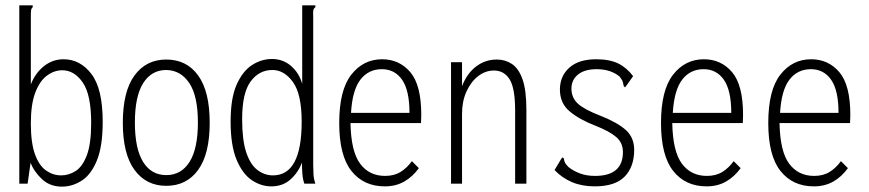

<svg xmlns="http://www.w3.org/2000/svg" viewBox="-20 -685 3240 716"><path d="M211 11Q166 11 136 -17.5Q106 -46 94 -78L83 0H52V-665H102V-658Q97 -654 96 -647Q95 -640 95 -624V-370Q111 -412 143.5 -438Q176 -464 217 -464Q279 -464 321 -409Q363 -354 363 -231Q363 -140 341.5 -87Q320 -34 285 -11.5Q250 11 211 11ZM208 -31Q237 -31 262.5 -47.5Q288 -64 304 -106.5Q320 -149 320 -227Q320 -332 288.5 -377.5Q257 -423 212 -423Q182 -423 155 -403Q128 -383 111.5 -339.5Q95 -296 95 -225Q95 -152 110.5 -109.5Q126 -67 152 -49Q178 -31 208 -31Z M600 8Q525 8 481.5 -51.5Q438 -111 438 -227Q438 -344 481.5 -403.5Q525 -463 600 -463Q676 -463 719 -403.5Q762 -344 762 -227Q762 -111 719 -51.5Q676 8 600 8ZM600 -32Q656 -32 687 -81.5Q718 -131 718 -228Q718 -327 686 -375Q654 -423 600 -424Q545 -424 514 -375Q483 -326 483 -228Q483 -131 513.5 -81.5Q544 -32 600 -32Z M992 10Q953 10 918.5 -13.5Q884 -37 862 -90Q840 -143 840 -232Q840 -319 862.5 -369.5Q885 -420 920 -442.5Q955 -465 994 -465Q1036 -465 1066 -438.5Q1096 -412 1107 -372V-665H1156V-658Q1150 -654 1148.5 -647Q1147 -640 1148 -624V-71Q1148 -53 1149 -35.5Q1150 -18 1156 0H1115Q1109 -16 1107.5 -38.5Q1106 -61 1106 -79Q1093 -43 1064 -16.5Q1035 10 992 10ZM998 -31Q1105 -31 1105 -231Q1105 -334 1072.5 -379Q1040 -424 996 -424Q946 -424 914.5 -381Q883 -338 883 -241Q883 -163 898 -117.5Q913 -72 939.5 -51.5Q966 -31 998 -31Z M1415 10Q1336 10 1290.5 -47.5Q1245 -105 1245 -226Q1245 -349 1290 -406.5Q1335 -464 1405 -464Q1469 -464 1510 -416Q1551 -368 1551 -256Q1551 -241 1550 -226H1287Q1289 -120 1323 -74.5Q1357 -29 1416 -29Q1450 -29 1474 -44Q1498 -59 1516 -84L1542 -58Q1519 -26 1487.5 -8Q1456 10 1415 10ZM1289 -264H1507Q1507 -348 1479.5 -387.5Q1452 -427 1404 -427Q1354 -427 1324 -388Q1294 -349 1289 -264Z M1662 0V-453H1703V-364Q1722 -412 1756 -437.5Q1790 -463 1833 -463Q1864 -463 1889 -446.5Q1914 -430 1928.5 -389.5Q1943 -349 1943 -275V0H1901V-273Q1901 -356 1880.5 -389Q1860 -422 1822 -422Q1790 -422 1763 -401Q1736 -380 1719.5 -343.5Q1703 -307 1703 -261V0Z M2198 10Q2150 10 2112.5 -6Q2075 -22 2048 -51L2072 -91L2077 -98L2083 -94Q2083 -88 2086 -80.5Q2089 -73 2100 -62Q2119 -47 2143.5 -38Q2168 -29 2199 -29Q2303 -29 2303 -118Q2303 -152 2278.5 -173.5Q2254 -195 2201 -216Q2141 -239 2104.5 -269.5Q2068 -300 2068 -351Q2068 -401 2103 -432.5Q2138 -464 2203 -464Q2253 -464 2285 -448.5Q2317 -433 2341 -401L2317 -367L2311 -359L2306 -364Q2305 -370 2303 -378Q2301 -386 2291 -399Q2258 -427 2205 -427Q2160 -427 2135.5 -407Q2111 -387 2111 -355Q2111 -320 2135.5 -298Q2160 -276 2220 -253Q2283 -228 2314 -200Q2345 -172 2345 -126Q2345 -63 2309.5 -26.5Q2274 10 2198 10Z M2615 10Q2536 10 2490.5 -47.5Q2445 -105 2445 -226Q2445 -349 2490 -406.5Q2535 -464 2605 -464Q2669 -464 2710 -416Q2751 -368 2751 -256Q2751 -241 2750 -226H2487Q2489 -120 2523 -74.5Q2557 -29 2616 -29Q2650 -29 2674 -44Q2698 -59 2716 -84L2742 -58Q2719 -26 2687.5 -8Q2656 10 2615 10ZM2489 -264H2707Q2707 -348 2679.5 -387.5Q2652 -427 2604 -427Q2554 -427 2524 -388Q2494 -349 2489 -264Z M3015 10Q2936 10 2890.5 -47.5Q2845 -105 2845 -226Q2845 -349 2890 -406.5Q2935 -464 3005 -464Q3069 -464 3110 -416Q3151 -368 3151 -256Q3151 -241 3150 -226H2887Q2889 -120 2923 -74.5Q2957 -29 3016 -29Q3050 -29 3074 -44Q3098 -59 3116 -84L3142 -58Q3119 -26 3087.5 -8Q3056 10 3015 10ZM2889 -264H3107Q3107 -348 3079.5 -387.5Q3052 -427 3004 -427Q2954 -427 2924 -388Q2894 -349 2889 -264Z"/></svg>

Font: Inconsolata Condensed Light
Style: Regular
Weight: 300
Width: 3
Monospace: yes
Designer: Raph Levien, Cyreal, Brenton Simpson
Foundry: Raph Levien, Cyreal, Google
Version: Version 3.001; ttfautohint (v1.8.2.53-6de2)